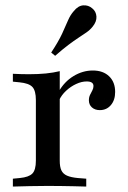

<svg xmlns="http://www.w3.org/2000/svg" viewBox="-20 -687 470 707"><path d="M156.5 -2.4Q119.4 -2.4 89.5 -1.6Q59.7 -0.8 27.4 0V-29L53.2 -31.5Q86.3 -34.7 99.2 -48Q112.1 -61.3 112.1 -95.2V-207.3H200V-95.2Q200 -72.6 206 -59.7Q212.1 -46.8 226.6 -40.3Q241.1 -33.9 266.1 -31.5L297.6 -29V0Q274.2 -0.8 252 -1.2Q229.8 -1.6 206.9 -2Q183.9 -2.4 156.5 -2.4ZM112.1 -207.3V-318.5Q112.1 -353.2 99.2 -366.9Q86.3 -380.6 51.6 -383.9L27.4 -386.3V-415.3Q44.4 -414.5 58.1 -414.1Q71.8 -413.7 87.1 -413.7Q121 -413.7 149.2 -416.5Q177.4 -419.4 200 -425V-415.3V-207.3ZM347.6 -281.5Q329.8 -281.5 318.5 -291.5Q307.3 -301.6 307.3 -317.7Q307.3 -329 311.7 -337.9Q316.1 -346.8 320.2 -354.4Q324.2 -362.1 324.2 -370.2Q324.2 -387.1 299.2 -387.1Q280.6 -387.1 260.5 -377.8Q240.3 -368.5 223.4 -352.8Q206.5 -337.1 197.6 -317.7L196 -349.2Q216.9 -386.3 250.8 -406.9Q284.7 -427.4 321.8 -427.4Q359.7 -427.4 381.9 -406Q404 -384.7 404 -348.4Q404 -318.5 388.3 -300Q372.6 -281.5 347.6 -281.5ZM183.1 -481.5 168.5 -493.5Q195.2 -533.9 208.5 -562.5Q221.8 -591.1 230.2 -611.3Q238.7 -631.5 251.6 -646Q267.7 -666.1 286.7 -667.3Q305.6 -668.5 319.4 -656.5Q333.9 -645.2 335.1 -626.2Q336.3 -607.3 321 -588.7Q311.3 -576.6 298.4 -567.7Q285.5 -558.9 269 -548Q252.4 -537.1 231.5 -521.4Q210.5 -505.6 183.1 -481.5Z"/></svg>

Font: Playfair 5pt SemiExpanded Light Medium
Style: Regular
Weight: 500
Version: Version 2.203